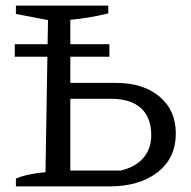

<svg xmlns="http://www.w3.org/2000/svg" viewBox="-20 -668 685 688"><path d="M37 0V-28Q76 -45 143 -51L152 -596L37 -618V-648H368V-620Q299 -603 232 -597V-371H395Q493 -371 551.5 -322Q610 -273 610 -190Q610 -102 545 -51Q480 0 370 0ZM232 -57H413Q465 -69 493.5 -102Q522 -135 522 -183Q522 -247 485 -280.5Q448 -314 378 -314H232ZM33 -509.7H372V-464.6H33Z"/></svg>

Font: Piazzolla
Style: Regular
Weight: 400
Designer: Juan Pablo del Peral
Foundry: Huerta Tipografica
Version: Version 1.330